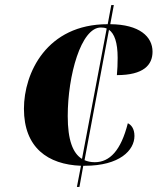

<svg xmlns="http://www.w3.org/2000/svg" viewBox="-20 -734 619 754"><path d="M282 0H292L307 -83C309 -83 311 -83 313 -83C450 -83 508 -144 508 -200C508 -229 495 -244 482 -250C455 -143 411 -97 352 -97C337 -97 323 -100 312 -105L408 -617C429 -602 442 -568 442 -507C442 -481 441 -461 439 -439C544 -439 579 -479 579 -531C579 -590 528 -638 413 -639L427 -714H417L403 -639C163 -639 74 -447 74 -307C74 -154 168 -88 298 -83ZM246 -278C246 -437 298 -626 376 -626C385 -626 392 -625 399 -622L302 -110C266 -132 246 -184 246 -278Z"/></svg>

Font: Noto Serif Display ExtraBold
Style: Italic
Weight: 800
Italic angle: -12°
Designer: Monotype Design Team
Foundry: Monotype Imaging Inc.
Version: Version 2.009